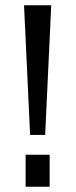

<svg xmlns="http://www.w3.org/2000/svg" viewBox="-20 -707 286 727"><path d="M94 -196 71 -687H174L151 -196ZM77 0V-121H168V0Z"/></svg>

Font: Archivo ExtraCondensed Medium
Style: Regular
Weight: 500
Width: 2
Designer: Hector Gatti
Foundry: Omnibus-Type
Version: Version 2.001